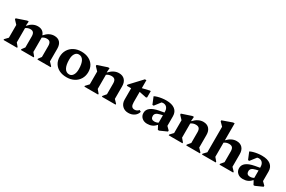

<svg xmlns="http://www.w3.org/2000/svg" viewBox="134 -2069 5049 3389"><g transform="rotate(30 2658.5 -375.0)"><path d="M32 0V-17L94 -82V-342L25 -416V-438L223 -505H254L247 -416H252Q335 -513 439 -513Q550 -513 583 -416H588Q670 -513 775 -513Q850 -513 890.5 -468Q931 -423 931 -339V-82L993 -17V0H723V-17L769 -79V-300Q769 -354 749 -378.5Q729 -403 685 -403Q636 -403 594 -373V-80L646 -17V0H386V-17L432 -79V-300Q432 -354 412 -378.5Q392 -403 349 -403Q298 -403 256 -371V-80L309 -17V0Z M1322 15Q1235 15 1171.5 -16.5Q1108 -48 1073 -105Q1038 -162 1038 -240Q1038 -319 1075 -380.5Q1112 -442 1177.5 -476.5Q1243 -511 1328 -511Q1414 -511 1478 -479.5Q1542 -448 1577 -391Q1612 -334 1612 -256Q1612 -177 1575 -115.5Q1538 -54 1472.5 -19.5Q1407 15 1322 15ZM1337 -52Q1384 -52 1412.5 -96Q1441 -140 1441 -214Q1441 -327 1408 -385.5Q1375 -444 1313 -444Q1265 -444 1236.5 -400Q1208 -356 1208 -282Q1208 -169 1241 -110.5Q1274 -52 1337 -52Z M1680 0V-17L1742 -83V-344L1673 -417V-439L1871 -505H1902L1895 -416H1900Q1990 -513 2093 -513Q2169 -513 2211.5 -466.5Q2254 -420 2254 -338V-82L2316 -17V0H2037V-17L2092 -83V-300Q2092 -354 2071 -378.5Q2050 -403 2003 -403Q1946 -403 1904 -371V-83L1960 -17V0Z M2579 15Q2503 15 2456 -33Q2409 -81 2409 -159V-388H2321V-411L2540 -646H2571V-484L2714 -518H2734V-390L2718 -378L2571 -408V-198Q2571 -142 2589.5 -116Q2608 -90 2648 -90Q2698 -90 2731 -131L2764 -113Q2749 -54 2699 -19.5Q2649 15 2579 15Z M2964 15Q2898 15 2856 -23Q2814 -61 2814 -121Q2814 -252 3034 -293L3133 -311V-323Q3133 -381 3105.5 -413Q3078 -445 3029 -445Q3014 -445 2999 -440L2907 -321H2881L2822 -464Q2846 -478 2884.5 -489Q2923 -500 2968 -506.5Q3013 -513 3056 -513Q3172 -513 3233.5 -465.5Q3295 -418 3295 -328V-133L3355 -74V-52L3210 13H3185L3145 -62H3137Q3075 15 2964 15ZM2983 -155Q2983 -120 3001.5 -102Q3020 -84 3053 -84Q3098 -84 3133 -105V-256L3082 -244Q3029 -231 3006 -210Q2983 -189 2983 -155Z M3399 0V-17L3461 -83V-344L3392 -417V-439L3590 -505H3621L3614 -416H3619Q3709 -513 3812 -513Q3888 -513 3930.5 -466.5Q3973 -420 3973 -338V-82L4035 -17V0H3756V-17L3811 -83V-300Q3811 -354 3790 -378.5Q3769 -403 3722 -403Q3665 -403 3623 -371V-83L3679 -17V0Z M4077 0V-17L4139 -83V-602L4070 -672V-694L4270 -765H4301V-420Q4389 -513 4490 -513Q4566 -513 4608.5 -466.5Q4651 -420 4651 -338V-82L4713 -17V0H4434V-17L4489 -83V-300Q4489 -354 4468 -378.5Q4447 -403 4400 -403Q4343 -403 4301 -371V-83L4357 -17V0Z M4913 15Q4847 15 4805 -23Q4763 -61 4763 -121Q4763 -252 4983 -293L5082 -311V-323Q5082 -381 5054.5 -413Q5027 -445 4978 -445Q4963 -445 4948 -440L4856 -321H4830L4771 -464Q4795 -478 4833.5 -489Q4872 -500 4917 -506.5Q4962 -513 5005 -513Q5121 -513 5182.5 -465.5Q5244 -418 5244 -328V-133L5304 -74V-52L5159 13H5134L5094 -62H5086Q5024 15 4913 15ZM4932 -155Q4932 -120 4950.5 -102Q4969 -84 5002 -84Q5047 -84 5082 -105V-256L5031 -244Q4978 -231 4955 -210Q4932 -189 4932 -155Z"/></g></svg>

Font: Platypi
Style: Bold
Weight: 700
Designer: David Sargent
Foundry: Bolt Cutter Type
Version: Version 1.200; ttfautohint (v1.8.4.7-5d5b)